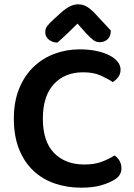

<svg xmlns="http://www.w3.org/2000/svg" viewBox="-20 -851 619 887"><path d="M537 -529Q537 -509 526 -494.5Q515 -480 501 -472Q475 -489 443 -503Q411 -517 364 -517Q279 -517 228.5 -462Q178 -407 178 -303Q178 -197 230 -144Q282 -91 370 -91Q416 -91 449.5 -103.5Q483 -116 509 -133Q523 -124 532 -108.5Q541 -93 541 -73Q541 -56 532 -42Q523 -28 502 -17Q482 -5 445.5 5.5Q409 16 355 16Q289 16 232.5 -3.5Q176 -23 134 -62.5Q92 -102 68 -162Q44 -222 44 -303Q44 -381 68 -440.5Q92 -500 133.5 -540.5Q175 -581 230.5 -602Q286 -623 348 -623Q391 -623 426 -615.5Q461 -608 486 -595Q511 -582 524 -565Q537 -548 537 -529ZM338 -742Q318 -722 294 -699Q270 -676 245 -654Q221 -655 205 -668.5Q189 -682 189 -702Q189 -719 198 -730.5Q207 -742 225 -759L269 -799Q308 -831 340 -831Q361 -831 377 -822.5Q393 -814 411 -797L492 -710Q492 -684 477.5 -670Q463 -656 440 -656Q424 -656 411 -666Q398 -676 378 -697Z"/></svg>

Font: Baloo Da 2 SemiBold
Style: Regular
Weight: 600
Designer: Noopur Datye, Sulekha Rajkumar and Ek Type
Foundry: Ek Type
Version: Version 1.640;hotconv 1.0.111;makeotfexe 2.5.65597; ttfautoh